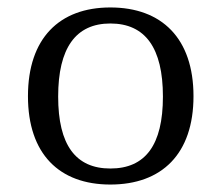

<svg xmlns="http://www.w3.org/2000/svg" viewBox="-20 -485 594 515"><path d="M276 10C414 10 499 -72 499 -227C499 -382 414 -465 276 -465C139 -465 55 -382 55 -227C55 -72 139 10 276 10ZM276 -33C183 -33 136 -96 136 -226C136 -356 183 -422 276 -422C370 -422 417 -356 417 -226C417 -96 370 -33 276 -33Z"/></svg>

Font: Noto Serif Thai SemiCondensed
Style: Regular
Weight: 400
Width: 4
Designer: Monotype Design Team
Foundry: Monotype Imaging Inc.
Version: Version 2.002